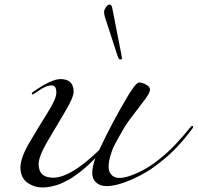

<svg xmlns="http://www.w3.org/2000/svg" viewBox="-20 -808 870 845"><path d="M517 -551Q517 -546 509 -546Q503 -546 498 -560L448 -714Q438 -741 438 -756Q438 -764 446 -776Q454 -788 462 -788Q471 -788 474 -773L513 -574Q517 -554 517 -551ZM690 -98Q634 -51 564.5 -20Q495 11 449 11Q420 11 403 -5Q386 -21 386 -45Q386 -76 400 -112Q399 -111 387.5 -100Q376 -89 371.5 -84.5Q367 -80 353.5 -68.5Q340 -57 332 -51Q324 -45 309.5 -34.5Q295 -24 284 -18Q273 -12 257.5 -4.5Q242 3 228.5 7Q215 11 199 14Q183 17 168 17Q130 17 100 -4.5Q70 -26 70 -72Q70 -113 109.5 -180.5Q149 -248 188.5 -310.5Q228 -373 228 -400Q228 -432 208 -432Q201 -432 194 -430.5Q187 -429 182 -427Q177 -425 169 -420.5Q161 -416 158 -414Q155 -412 146 -406Q137 -400 134 -398Q125 -392 124 -392Q120 -392 120 -396Q120 -400 126 -404Q207 -460 246 -460Q304 -460 304 -404Q304 -379 265.5 -315Q227 -251 188.5 -185Q150 -119 150 -86Q150 -26 214 -26Q291 -26 416 -147Q478 -278 543 -386Q578 -445 593 -445Q605 -445 622.5 -436Q640 -427 640 -413Q640 -400 619 -371.5Q598 -343 566.5 -302.5Q535 -262 519 -233Q517 -229 508 -213.5Q499 -198 495.5 -191.5Q492 -185 484.5 -170.5Q477 -156 473.5 -146Q470 -136 466 -123Q462 -110 460 -97.5Q458 -85 458 -73Q458 -52 470.5 -38.5Q483 -25 506 -25Q538 -25 589 -49Q640 -73 682 -108Q744 -156 818 -248Q822 -254 826 -254Q830 -254 830 -250Q830 -248 828 -244Q760 -152 690 -98Z"/></svg>

Font: Miama Nueva
Style: Medium
Weight: 400
Italic angle: -28°
Version: Version 1.0